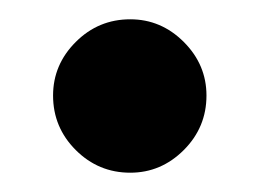

<svg xmlns="http://www.w3.org/2000/svg" viewBox="-20 -168 269 199"><path d="M35 -69Q35 -101 58.5 -124.5Q82 -148 115 -148Q147 -148 170.5 -124.5Q194 -101 194 -69Q194 -36 170.5 -12.5Q147 11 115 11Q82 11 58.5 -12.5Q35 -36 35 -69Z"/></svg>

Font: Radio Canada Condensed SemiBold
Style: Regular
Weight: 600
Width: 3
Designer: Charles Daoud, Etienne Aubert Bonn, Alexandre Saumier Demers, Jacques Le Bailly
Foundry: Radio-Canada
Version: Version 2.104; ttfautohint (v1.8.4.7-5d5b);gftools[0.9.28.de